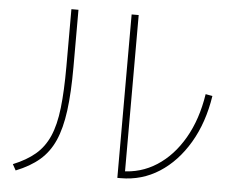

<svg xmlns="http://www.w3.org/2000/svg" viewBox="-54 -826 1109 921"><g transform="rotate(5 500.0 -365.0)"><path d="M543 25V-762H577V9L559 -9Q652 -9 729 -58.5Q806 -108 858.5 -198.5Q911 -289 930 -412L963 -406Q943 -276 885.5 -179Q828 -82 744.5 -28.5Q661 25 559 25ZM38 3Q102 -23 144 -58.5Q186 -94 210 -148.5Q234 -203 243.5 -285.5Q253 -368 253 -487V-762H287V-486Q287 -362 275.5 -275.5Q264 -189 238 -130.5Q212 -72 167 -33.5Q122 5 54 32Z"/></g></svg>

Font: M PLUS 1 Thin ExtraLight
Style: Regular
Weight: 250
Version: Version 1.001